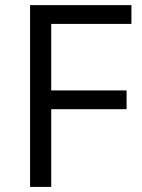

<svg xmlns="http://www.w3.org/2000/svg" viewBox="-20 -734 556 754"><path d="M181.2 -305.2H477.1V-378.9H181.2V-640.1H496.1V-713.9H98.1V0H181.2Z"/></svg>

Font: Open Sans
Style: Regular
Weight: 400
Foundry: Ascender Corporation
Version: Version 1.100;PS 001.100;hotconv 1.0.88;makeotf.lib2.5.64775